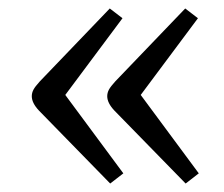

<svg xmlns="http://www.w3.org/2000/svg" viewBox="-20 -491 529 453"><path d="M418 -58 250 -230Q233 -248 233 -264Q233 -272 237 -279.5Q241 -287 252 -299L417 -471L447 -448L312 -267L449 -82ZM240 -58 72 -230Q55 -248 55 -264Q55 -272 59 -279.5Q63 -287 74 -299L239 -471L269 -448L134 -267L271 -82Z"/></svg>

Font: Literata 12pt Light
Style: Regular
Weight: 300
Designer: Latin by Veronika Burian and Jose Scaglione. Greek by Irene Vlachou. Cyrillic by Vera Evstafieva.
Foundry: TypeTogether
Version: Version 3.002